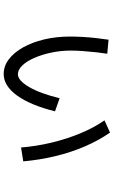

<svg xmlns="http://www.w3.org/2000/svg" viewBox="192 -787 616 1040"><g transform="rotate(90 500.0 -267.0)"><path d="M381 21Q338 21 301.5 -6.5Q265 -34 237 -83.5Q209 -133 193.5 -198.5Q178 -264 178 -338Q178 -367 180 -405.5Q182 -444 186.5 -482Q191 -520 195 -547L271 -540Q267 -515 263 -479Q259 -443 256.5 -407Q254 -371 254 -343Q254 -288 265 -236.5Q276 -185 294 -144Q312 -103 335 -79.5Q358 -56 382 -56Q416 -56 451.5 -117Q487 -178 512 -282L583 -257Q550 -124 497.5 -51.5Q445 21 381 21ZM779 -73Q772 -158 752 -240.5Q732 -323 701.5 -396Q671 -469 632 -525L698 -555Q740 -495 772.5 -420Q805 -345 825.5 -260Q846 -175 854 -85Z"/></g></svg>

Font: M PLUS 2
Style: Regular
Weight: 400
Designer: Coji Morishita
Foundry: UNDERFOREST DESIGN
Version: Version 1.001